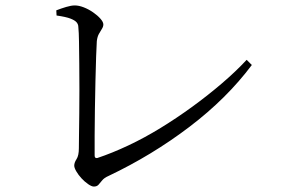

<svg xmlns="http://www.w3.org/2000/svg" viewBox="-20 -696 1040 706"><path d="M325 -10Q317 -10 304 -19Q291 -28 279.5 -40.5Q268 -53 260.5 -66Q253 -79 253 -87Q253 -98 261.5 -111Q270 -124 270 -151Q270 -166 270.5 -199.5Q271 -233 271.5 -277Q272 -321 272 -368.5Q272 -416 271.5 -461.5Q271 -507 270.5 -542.5Q270 -578 268 -597Q268 -606 262 -613.5Q256 -621 239.5 -627.5Q223 -634 188 -639L187 -658Q205 -665 223.5 -670.5Q242 -676 255 -676Q270 -676 288 -669Q306 -662 322.5 -650.5Q339 -639 349.5 -627Q360 -615 360 -606Q360 -598 354.5 -589.5Q349 -581 343.5 -571Q338 -561 336 -545Q335 -528 333.5 -489Q332 -450 331 -399.5Q330 -349 329 -296Q328 -243 328 -197.5Q328 -152 328 -124Q328 -113 338 -115Q392 -133 451.5 -161Q511 -189 570.5 -225.5Q630 -262 687 -303.5Q744 -345 795.5 -389Q847 -433 887 -476L906 -457Q814 -334 676.5 -229.5Q539 -125 379 -49Q363 -42 355.5 -32.5Q348 -23 342 -16.5Q336 -10 325 -10Z"/></svg>

Font: Noto Serif KR
Style: Regular
Weight: 400
Designer: Ryoko NISHIZUKA  (kana & ideographs); Frank Grießhammer (Latin, Greek & Cyrillic); Wenlong ZHANG  (bopomofo); Sandoll Co
Foundry: Adobe
Version: Version 2.003-H1;hotconv 1.1.1;makeotfexe 2.6.0